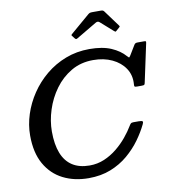

<svg xmlns="http://www.w3.org/2000/svg" viewBox="-103 -1068 1043 1168"><g transform="rotate(-10 418.5 -484.5)"><path d="M413 -841.5Q417 -836.5 420.5 -835.5Q424 -834.5 430.5 -838.5L554.5 -912Q568.5 -921 579.5 -911.5L657 -843Q662.5 -838.5 664.5 -838Q666.5 -837.5 673 -843.5L690.5 -859Q695.5 -863 695.5 -865Q695.5 -867 693 -870.5L619 -971Q615.5 -975.5 611.5 -977.5Q607.5 -979.5 597.5 -979.5H548Q537 -979.5 531.8 -978Q526.5 -976.5 520 -971L404.5 -872Q398 -866.5 397.2 -864.2Q396.5 -862 401.5 -856.5ZM730.5 -255.5Q736.5 -267.5 732.5 -272Q728.5 -276.5 709 -276.5H675.5Q664.5 -276.5 659.8 -271.8Q655 -267 651 -260Q631.5 -227 603 -192.5Q574.5 -158 538.5 -128.8Q502.5 -99.5 460 -81.5Q417.5 -63.5 369.5 -63.5Q306 -63.5 263.2 -91Q220.5 -118.5 199.2 -172.8Q178 -227 178 -306.5Q178 -372 199.8 -439.8Q221.5 -507.5 263 -564.5Q304.5 -621.5 364.2 -656.5Q424 -691.5 500 -691.5Q566 -691.5 617 -667.5Q668 -643.5 696 -601.2Q724 -559 719.5 -503Q718.5 -493 720.8 -489.8Q723 -486.5 735.5 -486.5H765Q778.5 -486.5 781.5 -490Q784.5 -493.5 786.5 -504.5L836.5 -738Q838 -746 836.2 -748Q834.5 -750 825.5 -750H786.5Q777.5 -750 773 -747.8Q768.5 -745.5 765 -740.5L728 -679.5Q720.5 -668 718.5 -668.8Q716.5 -669.5 708 -679Q676.5 -715.5 623.2 -738.5Q570 -761.5 489 -761.5Q410.5 -761.5 342.2 -735.2Q274 -709 219 -663.5Q164 -618 124.8 -559.5Q85.5 -501 64.5 -436Q43.5 -371 43.5 -305.5Q43.5 -199.5 83.5 -129Q123.5 -58.5 192.8 -23.5Q262 11.5 350.5 11.5Q426.5 11.5 487 -12.5Q547.5 -36.5 594.2 -76.2Q641 -116 674.8 -162.8Q708.5 -209.5 730.5 -255.5Z"/></g></svg>

Font: Besley Medium
Style: Italic
Weight: 500
Italic angle: -13°
Designer: Owen Earl
Foundry: indestructible type*
Version: Version 2.001